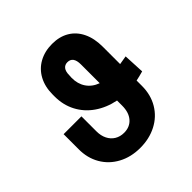

<svg xmlns="http://www.w3.org/2000/svg" viewBox="-191 -867 1026 1026"><g transform="rotate(-45 322.0 -353.5)"><path d="M534.2 -258.8V-218.8Q534.2 -150.9 503.2 -98.9Q472.2 -46.9 417.5 -18.6Q362.8 9.8 293.9 9.8Q224.1 9.8 169.7 -19.5Q115.2 -48.8 85.2 -100.8Q55.2 -152.8 55.7 -218.8V-332H190.4V-218.8Q190.4 -185.5 202.9 -160.6Q215.3 -135.7 237.8 -122.1Q260.3 -108.4 290 -108.4Q333.5 -108.4 359.1 -137.7Q384.8 -167 384.8 -218.8V-257.3Q318.8 -270.5 268.8 -305.2Q218.8 -339.8 191.4 -392.1Q164.1 -444.3 164.1 -507.8V-523.4Q164.1 -581.5 187.7 -625.5Q211.4 -669.4 254.4 -693.1Q297.4 -716.8 353.5 -716.8Q409.2 -716.8 449.7 -692.6Q490.2 -668.5 512.2 -623Q534.2 -577.6 534.2 -514.6V-383.3L584 -391.6L589.8 -272.5Q562 -264.6 534.2 -258.8ZM384.8 -388.2V-530.3Q384.8 -589.8 341.8 -589.8Q322.3 -589.8 311 -575.7Q299.8 -561.5 299.8 -532.2L298.8 -514.6Q298.3 -469.2 320.6 -436.3Q342.8 -403.3 384.8 -388.2Z"/></g></svg>

Font: Pretendard GOV
Style: Bold
Weight: 700
Designer: Base glyphs from Inter by Rasmus Andersson; Hangeul glyphs from Noto Sans CJK(Source Han Sans) by Jang Soo-young and Kan
Foundry: Kil Hyung-jin
Version: Version 1.309